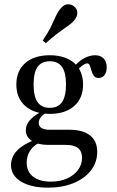

<svg xmlns="http://www.w3.org/2000/svg" viewBox="-20 -685 546 898"><path d="M204.8 192.7Q125 192.7 78.2 164.1Q31.5 135.5 31.5 87.1Q31.5 49.2 59.3 19.8Q87.1 -9.7 141.9 -30.6L162.9 -16.1Q136.3 -4.8 120.6 20.2Q104.8 45.2 104.8 75.8Q104.8 117.7 134.7 141.1Q164.5 164.5 217.7 164.5Q260.5 164.5 293.1 150Q325.8 135.5 344.8 110.1Q363.7 84.7 363.7 53.2Q363.7 22.6 345.2 7.7Q326.6 -7.3 288.7 -7.3H206.5Q158.1 -7.3 129.4 -25.8Q100.8 -44.4 100.8 -75.8Q100.8 -100 118.1 -121Q135.5 -141.9 169.4 -160.5L195.2 -157.3Q177.4 -146 169.4 -134.7Q161.3 -123.4 161.3 -109.7Q161.3 -94.4 174.2 -86.3Q187.1 -78.2 211.3 -78.2H303.2Q367.7 -78.2 401.2 -51.6Q434.7 -25 434.7 25Q434.7 74.2 405.2 112.1Q375.8 150 323.8 171.4Q271.8 192.7 204.8 192.7ZM212.9 -152.4Q140.3 -152.4 98.4 -189.1Q56.5 -225.8 56.5 -289.5Q56.5 -354 98.4 -390.3Q140.3 -426.6 212.9 -426.6Q285.5 -426.6 327 -390.3Q368.5 -354 368.5 -289.5Q368.5 -225.8 327 -189.1Q285.5 -152.4 212.9 -152.4ZM212.9 -180.6Q251.6 -180.6 270.2 -207.7Q288.7 -234.7 288.7 -289.5Q288.7 -345.2 270.2 -371.8Q251.6 -398.4 212.9 -398.4Q174.2 -398.4 155.6 -371.8Q137.1 -345.2 137.1 -289.5Q137.1 -234.7 155.6 -207.7Q174.2 -180.6 212.9 -180.6ZM441.9 -320.2Q426.6 -320.2 419 -330.6Q411.3 -341.1 407.7 -354.8Q404 -368.5 400 -378.6Q396 -388.7 387.1 -388.7Q382.3 -388.7 373 -383.5Q363.7 -378.2 353.2 -368.5Q342.7 -358.9 335.5 -346L322.6 -365.3Q338.7 -391.9 367.7 -409.3Q396.8 -426.6 425 -426.6Q450 -426.6 464.5 -411.7Q479 -396.8 479 -370.2Q479 -347.6 469 -333.9Q458.9 -320.2 441.9 -320.2ZM194.4 -483.1 179.8 -495.2Q206.5 -535.5 219.8 -563.3Q233.1 -591.1 241.9 -610.9Q250.8 -630.6 262.9 -644.4Q278.2 -663.7 296 -664.9Q313.7 -666.1 326.6 -654.8Q340.3 -644.4 341.5 -626.6Q342.7 -608.9 327.4 -590.3Q318.5 -579 306.5 -570.2Q294.4 -561.3 278.2 -550Q262.1 -538.7 241.5 -523Q221 -507.3 194.4 -483.1Z"/></svg>

Font: Playfair 5pt SemiExpanded Light
Style: Regular
Weight: 400
Version: Version 2.203